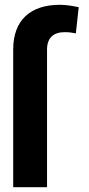

<svg xmlns="http://www.w3.org/2000/svg" viewBox="-20 -780 370 800"><path d="M35 0H176V-574C176 -621 202 -646 249 -646C269 -646 280 -644 296 -641L308 -750C283 -755 258 -760 229 -760C107 -760 35 -696 35 -574Z"/></svg>

Font: Asimov Pro
Style: Bd
Weight: 700
Designer: Google
Version: Version 2.000980; 2014